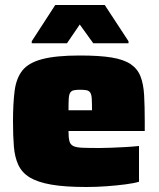

<svg xmlns="http://www.w3.org/2000/svg" viewBox="-20 -740 636 768"><path d="M325 8Q240 8 185.5 -1.5Q131 -11 99.5 -30Q68 -49 53.5 -80Q39 -111 35.5 -154Q32 -197 32 -254Q32 -326 38.5 -376.5Q45 -427 69.5 -458Q94 -489 149 -503.5Q204 -518 299 -518Q378 -518 426.5 -510Q475 -502 502.5 -483.5Q530 -465 542 -434.5Q554 -404 556.5 -359.5Q559 -315 559 -254V-216H254Q254 -190 257.5 -176Q261 -162 273 -156Q285 -150 310 -149Q335 -148 379 -148Q397 -148 422.5 -149Q448 -150 477 -151.5Q506 -153 536 -156V-13Q516 -7 481.5 -2.5Q447 2 406 5Q365 8 325 8ZM348 -281V-299Q348 -329 347 -345.5Q346 -362 341 -369.5Q336 -377 326.5 -379Q317 -381 300 -381Q285 -381 275.5 -379Q266 -377 261 -369.5Q256 -362 255 -345.5Q254 -329 254 -299H366ZM107 -567V-575L201 -720H399L494 -575V-567H353L299 -642L248 -567Z"/></svg>

Font: Saira SemiExpanded Black
Style: Regular
Weight: 900
Width: 6
Designer: Hector Gatti with collaboration of the Omnibus-Type team
Foundry: Omnibus-Type
Version: Version 1.101